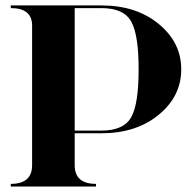

<svg xmlns="http://www.w3.org/2000/svg" viewBox="-20 -684 704 704"><path d="M19.5 -664.1H351.6Q479.5 -664.1 562 -596.2Q644.5 -528.3 644.5 -429.7Q644.5 -331.1 562 -263.2Q479.5 -195.3 351.6 -195.3H253.9V-78.1Q253.9 -9.8 332 -9.8V0H19.5V-9.8Q97.7 -9.8 97.7 -78.1V-594.7Q94.7 -654.3 19.5 -654.3ZM253.9 -654.3V-205.1H351.6Q436.5 -205.1 462.9 -257.8Q488.3 -306.6 488.3 -429.7Q488.3 -552.7 462.9 -601.6Q436.5 -654.3 351.6 -654.3Z"/></svg>

Font: spinwerad
Style: Bold
Weight: 700
Width: 7
Version: Version 0.3